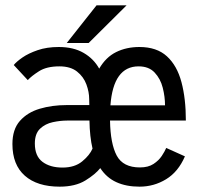

<svg xmlns="http://www.w3.org/2000/svg" viewBox="-20 -688 750 719"><path d="M203.5 11Q119.5 11 73 -30Q26.5 -71 26.5 -148.5Q26.5 -203.5 54.5 -235.2Q82.5 -267 128.8 -280.8Q175 -294.5 229.5 -294.5H314.5L314 -316.5Q314 -343.5 303.5 -372Q293 -400.5 268.5 -420Q244 -439.5 202.5 -439.5Q154.5 -439.5 126 -421.2Q97.5 -403 84 -388L31.5 -444.5Q41.5 -457 64.2 -472.8Q87 -488.5 121.2 -500.2Q155.5 -512 200 -512Q255 -512 293 -490Q331 -468 351.5 -431Q376.5 -474 415 -493Q453.5 -512 502 -512Q567 -512 605 -477.2Q643 -442.5 659.5 -380.5Q676 -318.5 676 -236.5H392Q393.5 -149.5 417.2 -105.2Q441 -61 504 -61Q535 -61 554.8 -74Q574.5 -87 585.8 -104Q597 -121 602.5 -134L672.5 -102.5Q647.5 -44.5 602 -16.8Q556.5 11 502.5 11Q452.5 11 415.8 -5.8Q379 -22.5 355.5 -58.5Q337.5 -35.5 299.8 -12.2Q262 11 203.5 11ZM499 -439.5Q404.5 -439.5 393.5 -293.5H598Q598 -325.5 589.5 -359.2Q581 -393 559.2 -416.2Q537.5 -439.5 499 -439.5ZM214 -60.5Q260 -60.5 288 -83.8Q316 -107 326.5 -131.5Q316 -176 315 -236.5H231Q206 -236.5 177.8 -230.5Q149.5 -224.5 130 -206Q110.5 -187.5 110.5 -150.5Q110.5 -103.5 139 -82Q167.5 -60.5 214 -60.5ZM230 -527 341.5 -668H454L312 -527Z"/></svg>

Font: League Mono
Style: Regular
Weight: 400
Width: 6
Designer: Tyler Finck
Foundry: The League of Moveable Type / Tyler Finck
Version: Version 2.300;RELEASE